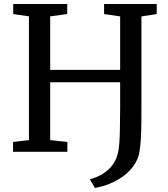

<svg xmlns="http://www.w3.org/2000/svg" viewBox="-20 -763 845 965"><path d="M456.8 181.7 431.7 137.8Q460.6 130.8 486.3 116.7Q512 102.6 531.9 82.1Q551.8 61.6 563.7 34.8Q570 18.1 574.1 -0.7Q578.1 -19.6 580 -47.4Q581.9 -75.2 582.7 -117.2Q583.5 -159.3 583.9 -221.8V-349.6H232.3V-58.8L318.6 -49.5V0H45.6V-49.5L125.5 -58.8V-680.8L46.3 -692.4V-743H317.9V-692.4L232.3 -680.8V-411.7H583.9V-680.5L503.1 -692.4V-743H767.7V-692.4L690.9 -680.5V-260.5Q690.9 -195.9 690.5 -146Q690 -96 687.4 -57.1Q684.8 -18.1 678.7 12.9Q666 58.8 632.4 93.6Q598.8 128.4 552.7 150.9Q506.6 173.3 456.8 181.7Z"/></svg>

Font: Merriweather 7pt Light
Style: Regular
Weight: 300
Designer: Eben Sorkin
Foundry: Eben Sorkin
Version: Version 2.200;gftools[0.9.31]